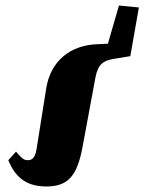

<svg xmlns="http://www.w3.org/2000/svg" viewBox="-20 -656 522 694"><path d="M148 18C228 18 259 -23 278 -123L325 -376C334 -424 354 -437 390 -443L451 -453L482 -629L410 -636L370 -498L328 -496C238 -492 163 -439 147 -336L112 -116C106 -80 92 -77 79 -77C64 -77 54 -89 38 -108L10 -77C39 -5 86 18 148 18Z"/></svg>

Font: Source Serif Pro Black
Style: Italic
Weight: 900
Italic angle: -12°
Designer: Frank Grießhammer
Foundry: Adobe Systems Incorporated
Version: Version 3.001;hotconv 1.0.111;makeotfexe 2.5.65597